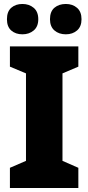

<svg xmlns="http://www.w3.org/2000/svg" viewBox="-20 -948 446 968"><path d="M375 0H30V-102L111 -137V-578L30 -612V-714H375V-612L295 -578V-137L375 -102ZM15 -851Q15 -890 37 -909Q59 -928 93 -928Q127 -928 150 -908.5Q173 -889 173 -851Q173 -814 150 -794.5Q127 -775 93 -775Q59 -775 37 -794Q15 -813 15 -851ZM232 -851Q232 -890 254.5 -909Q277 -928 312 -928Q346 -928 368.5 -908.5Q391 -889 391 -851Q391 -814 368.5 -794.5Q346 -775 312 -775Q277 -775 254.5 -794.5Q232 -814 232 -851Z"/></svg>

Font: Noto Sans Hebrew SemiCondensed Black
Style: Regular
Weight: 900
Width: 4
Designer: Ben Nathan
Foundry: Google LLC
Version: Version 3.001; ttfautohint (v1.8.4.7-5d5b)